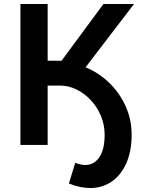

<svg xmlns="http://www.w3.org/2000/svg" viewBox="-20 -730 726 967"><path d="M435 217Q382 217 327 194L359 90Q388 101 410 101Q453 101 480 62.5Q507 24 507 -52Q507 -102 488 -147Q469 -192 437 -226Q405 -260 365 -279.5Q325 -299 282 -299H220V0H83V-710H220V-424H290L501 -710H655L411 -391Q477 -364 529.5 -313.5Q582 -263 612.5 -195.5Q643 -128 643 -52Q643 33 615.5 93.5Q588 154 541 185.5Q494 217 435 217Z"/></svg>

Font: Raleway
Style: Bold
Weight: 700
Designer: Matt McInerney, Pablo Impallari, Rodrigo Fuenzalida
Foundry: Matt McInerney, Pablo Impallari, Rodrigo Fuenzalida
Version: Version 4.026